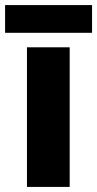

<svg xmlns="http://www.w3.org/2000/svg" viewBox="-33 -735 382 755"><path d="M241 0H73V-549H241ZM329 -715V-606H-13V-715Z"/></svg>

Font: Noto Sans Kannada ExtraBold
Style: Regular
Weight: 800
Designer: Jelle Bosma - Monotype Design Team
Foundry: Monotype Imaging Inc.
Version: Version 2.005; ttfautohint (v1.8.4.7-5d5b)